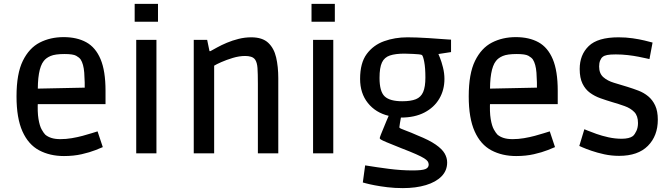

<svg xmlns="http://www.w3.org/2000/svg" viewBox="-20 -789 3455 988"><path d="M309 14Q237 14 181.5 -15.5Q126 -45 95.5 -113Q65 -181 65 -293Q65 -410 97.5 -476Q130 -542 184.5 -570Q239 -598 307 -598Q376 -598 424 -571.5Q472 -545 497.5 -484.5Q523 -424 523 -322V-253H126L175 -270Q172 -213 178 -177Q184 -141 194.5 -122.5Q205 -104 213 -96Q226 -85 245 -79Q264 -73 291 -73Q320 -73 349.5 -78Q379 -83 405 -90Q431 -97 451.5 -103.5Q472 -110 482 -113L509 -32Q500 -28 471 -16.5Q442 -5 400.5 4.5Q359 14 309 14ZM175 -301 127 -332 464 -339 416 -306Q417 -370 413.5 -415Q410 -460 395 -483Q388 -493 372 -502Q356 -511 312 -511Q264 -511 240.5 -501Q217 -491 205 -475Q171 -432 175 -301Z M681 0V-584H785V0ZM673 -677V-769H793V-677Z M977 0V-584H1046L1058 -526H1063Q1076 -533 1097.5 -545Q1119 -557 1147.5 -569Q1176 -581 1208 -589Q1240 -597 1273 -597Q1330 -597 1360 -569Q1390 -541 1401 -493.5Q1412 -446 1412 -386V0H1307V-357Q1307 -411 1305 -439Q1303 -467 1293 -482Q1285 -493 1271.5 -497Q1258 -501 1242 -501Q1211 -501 1178 -491Q1145 -481 1119 -469.5Q1093 -458 1082 -451V0Z M1591 0V-584H1695V0ZM1583 -677V-769H1703V-677Z M2053 179Q2011 179 1974 174.5Q1937 170 1908.5 164.5Q1880 159 1863.5 154.5Q1847 150 1847 150L1859 62Q1920 72 1982.5 80Q2045 88 2103 88Q2152 88 2169 81Q2186 74 2186 58Q2186 49 2181 41.5Q2176 34 2162.5 25.5Q2149 17 2121 4.5Q2093 -8 2046 -26Q1993 -47 1969.5 -57Q1946 -67 1940 -71Q1934 -75 1934 -78Q1934 -81 1939.5 -95.5Q1945 -110 1953 -128.5Q1961 -147 1968 -165Q1975 -183 1980 -193Q1913 -209 1873 -259Q1833 -309 1833 -383Q1833 -465 1867 -511Q1901 -557 1956.5 -577Q2012 -597 2077 -597Q2097 -597 2126 -596Q2155 -595 2185 -593Q2215 -591 2241.5 -589Q2268 -587 2284.5 -586Q2301 -585 2301 -585V-521L2236 -511Q2236 -511 2244 -491.5Q2252 -472 2259.5 -442Q2267 -412 2267 -383Q2267 -326 2240.5 -281Q2214 -236 2164 -210Q2114 -184 2043 -184Q2041 -173 2038 -155Q2035 -137 2035 -134Q2035 -131 2043 -127Q2051 -123 2072 -115.5Q2093 -108 2129 -92Q2189 -68 2222 -45Q2255 -22 2268 0.5Q2281 23 2281 47Q2281 89 2252 118.5Q2223 148 2171.5 163.5Q2120 179 2053 179ZM2050 -268Q2094 -268 2120 -278.5Q2146 -289 2157.5 -315.5Q2169 -342 2169 -390Q2169 -440 2163 -471Q2157 -502 2151 -506Q2148 -508 2135 -509.5Q2122 -511 2106 -511.5Q2090 -512 2077 -512.5Q2064 -513 2061 -513Q2015 -513 1986.5 -503.5Q1958 -494 1945.5 -467.5Q1933 -441 1933 -388Q1933 -318 1959.5 -293Q1986 -268 2050 -268Z M2636 14Q2564 14 2508.5 -15.5Q2453 -45 2422.5 -113Q2392 -181 2392 -293Q2392 -410 2424.5 -476Q2457 -542 2511.5 -570Q2566 -598 2634 -598Q2703 -598 2751 -571.5Q2799 -545 2824.5 -484.5Q2850 -424 2850 -322V-253H2453L2502 -270Q2499 -213 2505 -177Q2511 -141 2521.5 -122.5Q2532 -104 2540 -96Q2553 -85 2572 -79Q2591 -73 2618 -73Q2647 -73 2676.5 -78Q2706 -83 2732 -90Q2758 -97 2778.5 -103.5Q2799 -110 2809 -113L2836 -32Q2827 -28 2798 -16.5Q2769 -5 2727.5 4.5Q2686 14 2636 14ZM2502 -301 2454 -332 2791 -339 2743 -306Q2744 -370 2740.5 -415Q2737 -460 2722 -483Q2715 -493 2699 -502Q2683 -511 2639 -511Q2591 -511 2567.5 -501Q2544 -491 2532 -475Q2498 -432 2502 -301Z M3166 13Q3126 13 3089.5 5Q3053 -3 3024 -13Q2995 -23 2978 -30.5Q2961 -38 2961 -38L2987 -124Q2987 -124 3004 -117Q3021 -110 3049 -100Q3077 -90 3111 -82.5Q3145 -75 3179 -75Q3198 -75 3213 -78.5Q3228 -82 3237 -89Q3247 -98 3255 -115.5Q3263 -133 3263 -156Q3263 -193 3244 -212.5Q3225 -232 3194.5 -243Q3164 -254 3129 -264Q3099 -273 3069.5 -283.5Q3040 -294 3016 -311.5Q2992 -329 2977.5 -358.5Q2963 -388 2963 -434Q2963 -507 3009.5 -552Q3056 -597 3163 -597Q3201 -597 3235.5 -592Q3270 -587 3297 -580.5Q3324 -574 3338 -570L3322 -485Q3322 -485 3306.5 -488.5Q3291 -492 3266 -497Q3241 -502 3210.5 -505.5Q3180 -509 3149 -509Q3120 -509 3104.5 -506Q3089 -503 3081 -496Q3074 -491 3068.5 -478Q3063 -465 3063 -447Q3063 -411 3084.5 -392Q3106 -373 3139.5 -363Q3173 -353 3209 -342Q3238 -333 3265.5 -322.5Q3293 -312 3315.5 -293.5Q3338 -275 3351.5 -246Q3365 -217 3365 -173Q3365 -90 3314 -38.5Q3263 13 3166 13Z"/></svg>

Font: Ruda SemiBold
Style: Regular
Weight: 600
Designer: Mariela Monsalve and Angelina Sanchez
Foundry: Mariela Monsalve and Angelina Sanchez
Version: Version 2.001